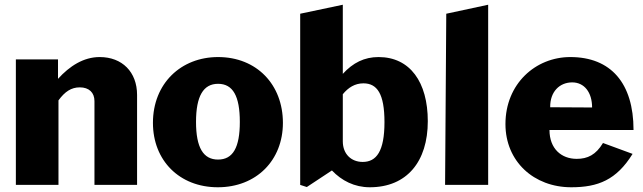

<svg xmlns="http://www.w3.org/2000/svg" viewBox="-20 -781 2718 811"><path d="M47 0H227V-357C254 -394 281 -412 317 -412C356 -412 379 -390 379 -354V0H559V-380C559 -477 496 -540 401 -540C333 -540 274 -502 225 -448V-530H47Z M900 10C1063 10 1175 -104 1175 -262C1175 -423 1065 -540 901 -540C745 -540 626 -429 626 -262C626 -103 738 10 900 10ZM901 -107C839 -107 808 -157 808 -266C808 -375 839 -427 901 -427C964 -427 993 -375 993 -266C993 -158 964 -107 901 -107Z M1276 9 1382 -61C1423 -18 1477 10 1542 10C1699 10 1787 -99 1787 -269C1787 -434 1712 -540 1579 -540C1519 -540 1471 -516 1428 -469V-761L1248 -723V0ZM1428 -184V-383C1451 -411 1479 -429 1515 -429C1573 -429 1604 -385 1604 -265C1604 -142 1570 -97 1512 -97C1464 -97 1428 -130 1428 -184Z M2042 -761 1865 -723 1860 0H2042Z M2301 -232H2656C2656 -430 2560 -540 2389 -540C2242 -540 2115 -427 2115 -257C2115 -99 2235 10 2393 10C2506 10 2584 -21 2652 -131L2527 -177C2497 -127 2462 -110 2416 -110C2351 -110 2301 -153 2301 -232ZM2481 -327 2304 -328C2303 -394 2344 -433 2397 -433C2448 -433 2481 -391 2481 -327Z"/></svg>

Font: Bisquit Text
Style: Bold
Weight: 800
Version: Version 1.004;Glyphs 3.2.3 (3260)